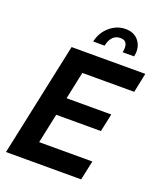

<svg xmlns="http://www.w3.org/2000/svg" viewBox="-164 -1022 949 1126"><g transform="rotate(20 310.5 -459.0)"><path d="M424 -918Q472 -918 500 -888.5Q528 -859 528 -814Q528 -804 524 -784H453Q456 -799 456 -812Q456 -858 413 -858Q356 -858 340 -784H269Q281 -842 325 -880Q369 -918 424 -918ZM161 -710H621L596 -589H272L236 -418H515L491 -306H212L173 -121H505L479 0H10Z"/></g></svg>

Font: Raleway-v4020
Style: Bold Italic
Weight: 700
Italic angle: -12°
Designer: Matt McInerney, Pablo Impallari, Rodrigo Fuenzalida
Foundry: Matt McInerney, Pablo Impallari, Rodrigo Fuenzalida
Version: Version 4.020;PS 004.020;hotconv 1.0.88;makeotf.lib2.5.64775